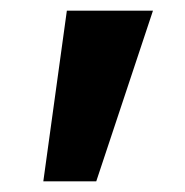

<svg xmlns="http://www.w3.org/2000/svg" viewBox="-20 -720 346 359"><path d="M105 -700H266L160 -381H61Z"/></svg>

Font: renner_700bold
Style: Bold
Weight: 700
Version: Version 003.000 ; ttfautohint (v0.97) -l 8 -r 50 -G 200 -x 1